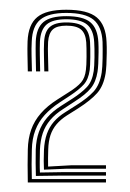

<svg xmlns="http://www.w3.org/2000/svg" viewBox="-20 -824 273 404"><path d="M72.5 -467Q72 -474.8 72 -485.4Q72 -496 72.5 -508.2Q73.5 -527.8 78.6 -542.2Q83.8 -556.8 93.4 -567.9Q103 -579 117.2 -587.8L140.8 -602.8Q163.5 -617 176.8 -631.2Q190 -645.5 194 -671.5Q195.5 -681.5 195.9 -701.8Q196.2 -722 195.8 -735.8Q194.2 -768 176.9 -782.4Q159.5 -796.8 119.5 -796.8Q81.8 -796.8 64.9 -782.8Q48 -768.8 46.8 -736.8Q46 -720.8 46.4 -707.9Q46.8 -695 47.2 -673.8H38.5Q38 -697 37.8 -708.9Q37.5 -720.8 38 -736.8Q39.5 -772.5 58.4 -788Q77.2 -803.5 119.5 -803.5Q164.8 -803.5 183.8 -787.2Q202.8 -771 204.2 -735.8Q204.8 -725.5 204.6 -712.5Q204.5 -699.5 203.9 -687.8Q203.2 -676 202.2 -669.8Q198 -643.5 184.5 -628.2Q171 -613 144.5 -596L121 -581.2Q107.8 -572.8 99.1 -562.6Q90.5 -552.5 86.2 -539.6Q82 -526.8 81.5 -509.8Q81.2 -498.8 81.1 -491.5Q81 -484.2 81.2 -473.5L129 -476.2H203V-469H120.8ZM38.5 -440Q38 -461.2 38.1 -477Q38.2 -492.8 38.5 -509.2Q39 -532.5 45.6 -551.1Q52.2 -569.8 65.9 -585.5Q79.5 -601.2 101 -614.8L124.5 -629.8Q142.5 -641 150.8 -650.8Q159 -660.5 160.8 -677.2Q162 -685.5 162.1 -704.6Q162.2 -723.8 161.5 -734.8Q160.2 -753.5 150.6 -761.8Q141 -770 119.5 -770Q99.8 -770 91.1 -762Q82.5 -754 81.2 -736Q80.5 -721 81 -708Q81.5 -695 81.8 -673.8H73.2Q73 -691.8 72.5 -705.8Q72 -719.8 72.8 -736Q74 -757.8 84.8 -767.2Q95.5 -776.8 119.5 -776.8Q145.5 -776.8 156.9 -767.1Q168.2 -757.5 169.5 -735Q170.2 -723 170 -703.9Q169.8 -684.8 168.8 -676.8Q166 -656.8 156.2 -646.1Q146.5 -635.5 128.5 -623.5L105.2 -608.2Q87 -596.2 74.1 -582.1Q61.2 -568 54.4 -550.1Q47.5 -532.2 47 -509Q46.5 -492.2 46.5 -477.9Q46.5 -463.5 47 -447.2H203V-440ZM55.5 -453.8Q55 -467.5 55 -480.6Q55 -493.8 55.2 -509Q56 -530 61.9 -546.5Q67.8 -563 79.2 -576.5Q90.8 -590 109 -601.5L132.5 -616.5Q151.8 -629 162.9 -640.9Q174 -652.8 177.2 -674.5Q178.5 -683.5 178.8 -703.4Q179 -723.2 178.2 -735.2Q176.8 -761.2 163.1 -772.4Q149.5 -783.5 119.5 -783.5Q90.8 -783.5 78 -772.4Q65.2 -761.2 64 -736.2Q63.5 -722.2 63.8 -708.1Q64 -694 64.5 -673.8H55.8Q55.5 -692.5 55.1 -707.5Q54.8 -722.5 55.2 -736.5Q56.5 -765.2 71.4 -777.6Q86.2 -790 119.5 -790Q155 -790 170.2 -777.1Q185.5 -764.2 187 -735Q187.5 -726.5 187.4 -714.1Q187.2 -701.8 186.8 -690.2Q186.2 -678.8 185.2 -673Q181.8 -651.5 171.1 -638.4Q160.5 -625.2 136.2 -609.8L112.8 -594.5Q96.2 -584 85.8 -571.6Q75.2 -559.2 70 -543.9Q64.8 -528.5 64 -508.5Q63.8 -494.5 63.6 -482.5Q63.5 -470.5 64 -461L112.5 -461.8H203V-454.5H105.2Z"/></svg>

Font: Big Shoulders Inline Text Thin Light
Style: Regular
Weight: 300
Version: Version 2.002